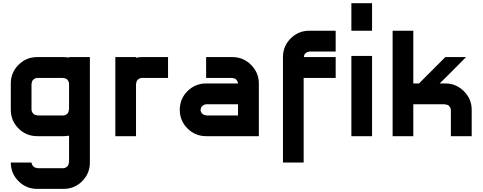

<svg xmlns="http://www.w3.org/2000/svg" viewBox="-20 -861 3053 1214"><path d="M179.2 166.7Q180.8 180 190 190.4Q199.2 200.8 215 200.8V202.5H381.7Q395 200.8 405 191.7Q415 182.5 415 166.7H416.7V-3.3Q399.2 0 381.7 0H215Q145.8 0 97.1 -48.8Q48.3 -97.5 48.3 -166.7V-333.3Q48.3 -402.5 97.1 -451.2Q145.8 -500 215 -500H381.7Q399.2 -500 416.7 -496.7V-500H548.3V166.7Q548.3 235.8 499.6 284.6Q450.8 333.3 381.7 333.3H215Q145.8 333.3 97.1 284.6Q48.3 235.8 48.3 166.7ZM381.7 -130.8Q395 -132.5 405 -141.7Q415 -150.8 415 -166.7H416.7V-333.3Q415 -346.7 406.2 -356.7Q397.5 -366.7 381.7 -366.7V-368.3H215Q201.7 -366.7 191.2 -357.9Q180.8 -349.2 180.8 -333.3H179.2V-166.7Q180.8 -153.3 190 -142.9Q199.2 -132.5 215 -132.5V-130.8Z M875.8 -500H1042.5V-368.3H875.8Q862.5 -366.7 852.1 -357.9Q841.7 -349.2 841.7 -333.3H840V0H709.2V-500H840V-495.8Q857.5 -500 875.8 -500Z M1616.7 0H1283.3Q1214.2 0 1165.4 -48.8Q1116.7 -97.5 1116.7 -166.7Q1116.7 -235.8 1165.4 -284.6Q1214.2 -333.3 1283.3 -333.3H1485Q1483.3 -346.7 1474.6 -356.7Q1465.8 -366.7 1450 -366.7V-368.3H1283.3V-500H1450Q1518.3 -500 1567.5 -450.8Q1616.7 -401.7 1616.7 -333.3ZM1485 -130.8V-201.7H1283.3Q1270 -200 1259.6 -191.2Q1249.2 -182.5 1249.2 -166.7H1247.5Q1249.2 -153.3 1258.3 -142.9Q1267.5 -132.5 1283.3 -132.5V-130.8Z M1900 -368.3V166.7H1769.2V-500Q1769.2 -569.2 1817.9 -617.9Q1866.7 -666.7 1935.8 -666.7H2102.5V-535H1935.8Q1922.5 -533.3 1912.1 -524.6Q1901.7 -515.8 1901.7 -500H2102.5V-368.3Z M2201.7 -666.7V-840.8H2332.5V-666.7ZM2332.5 -507.5V0H2201.7V-507.5Z M2962.5 -166.7V0H2830.8V-166.7Q2829.2 -180 2820.4 -190Q2811.7 -200 2795.8 -200V-201.7H2593.3V0H2462.5V-666.7H2593.3V-333.3H2629.2L2795.8 -500H2926.7Q2907.5 -480.8 2874.2 -447.1Q2840.8 -413.3 2812.9 -385.4Q2785 -357.5 2760 -333.3H2795.8Q2864.2 -333.3 2913.3 -284.2Q2962.5 -235 2962.5 -166.7Z"/></svg>

Font: 0xA000-Squareish
Style: Squareish-Bold
Weight: 700
Version: Version 0.1